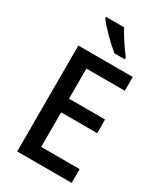

<svg xmlns="http://www.w3.org/2000/svg" viewBox="-228 -1031 962 1121"><g transform="rotate(30 252.5 -470.0)"><path d="M263 -940H141V-931C168 -892 246 -815 290 -780H360V-792C331 -829 286 -895 263 -940ZM452 0V-93H193V-326H436V-418H193V-621H452V-714H85V0Z"/></g></svg>

Font: Noto Sans Bengali SemiCondensed Medium
Style: Regular
Weight: 500
Width: 4
Designer: Joana Ranito - Universal Thirst; Jelle Bosma - Monotype Design Team
Foundry: Universal Thirst ehf.
Version: Version 3.000